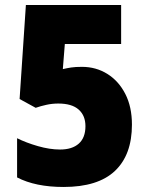

<svg xmlns="http://www.w3.org/2000/svg" viewBox="-20 -734 590 764"><path d="M306 -468Q362 -468 407 -440Q452 -412 478.5 -360.5Q505 -309 505 -238Q505 -118 437.5 -54Q370 10 233 10Q121 10 48 -28V-184Q84 -166 131 -152.5Q178 -139 219 -139Q267 -139 293.5 -162.5Q320 -186 320 -232Q320 -274 293 -298Q266 -322 212 -322Q188 -322 165 -317Q142 -312 122 -305L58 -340L83 -714H462V-559H238L230 -459Q247 -463 263.5 -465.5Q280 -468 306 -468Z"/></svg>

Font: Noto Sans Hebrew SemiCondensed Black
Style: Regular
Weight: 900
Width: 4
Designer: Ben Nathan
Foundry: Google LLC
Version: Version 3.001; ttfautohint (v1.8.4.7-5d5b)